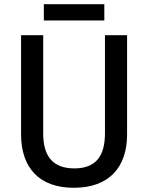

<svg xmlns="http://www.w3.org/2000/svg" viewBox="-20 -881 703 911"><path d="M475 -861H188V-784H475ZM583 -243V-714H478V-248C478 -140 434 -82 333 -82C235 -82 185 -135 185 -247V-714H80V-244C80 -84 167 10 330 10C500 10 583 -90 583 -243Z"/></svg>

Font: Noto Sans SemiCondensed Medium
Style: Regular
Weight: 500
Width: 4
Designer: Monotype Design Team
Foundry: Monotype Imaging Inc.
Version: Version 2.013